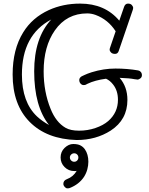

<svg xmlns="http://www.w3.org/2000/svg" viewBox="-20 -746 824 1061"><path d="M251 -55.2Q168.9 -158.2 168.9 -352.1Q168.9 -537.1 263.2 -638.2Q101.1 -552.7 101.1 -334Q101.1 -181.2 184.6 -102.5Q212.9 -76.2 251 -55.2ZM422.9 -726.1Q560.1 -726.1 639.2 -631.8L666 -709Q672.4 -726.1 687.3 -726.1Q702.1 -726.1 709 -717.5Q715.8 -709 715.8 -704.1Q715.8 -696.8 713.9 -691.9L636.2 -464.8Q630.9 -448.2 615.7 -448.2Q600.6 -448.2 593.3 -456.3Q585.9 -464.4 585.9 -469.7Q585.9 -477.1 587.9 -481.9L619.1 -573.2Q577.1 -638.2 507.8 -663.6Q484.9 -671.9 461.9 -671.9Q348.6 -671.9 283.2 -578.1Q221.2 -489.3 221.2 -352.1Q221.2 -238.3 259.8 -144Q289.1 -70.8 341.8 -40Q369.1 -23.9 416.7 -23.9Q464.4 -23.9 507.3 -38.6Q550.3 -53.2 578.1 -77.1Q631.8 -124 631.8 -194.8Q631.8 -244.6 605.5 -278.3Q588.4 -300.8 565.9 -311Q504.4 -302.7 463.9 -283.2Q456.5 -279.8 453.6 -277.8Q450.7 -275.9 441.7 -275.9Q432.6 -275.9 425.3 -283.9Q418 -292 418 -304Q418 -315.9 431.2 -324.2Q432.6 -324.7 446.8 -331.5Q460.9 -338.4 486.3 -346.7Q552.7 -367.2 617.9 -367.2Q683.1 -367.2 743.2 -356.9Q752 -355.5 758.1 -348.4Q764.2 -341.3 764.2 -330.3Q764.2 -319.3 755.4 -312.7Q746.6 -306.2 740.7 -306.2Q734.9 -306.2 721.7 -308.6Q699.7 -313.5 641.1 -315.9Q684.1 -266.1 684.1 -193.8Q684.1 -84.5 591.8 -24.4Q510.3 27.8 403.8 27.8Q238.3 22.9 144 -72.3Q49.8 -167.5 49.8 -334Q49.8 -473.6 108.4 -567.4Q158.2 -648.4 250 -690.4Q328.6 -726.1 422.9 -726.1ZM390.1 101.1Q380.4 101.1 373.3 107.9Q366.2 114.7 366.2 124.3Q366.2 133.8 373.3 140.9Q380.4 147.9 390.1 147.9Q399.9 147.9 406.5 140.9Q413.1 133.8 413.1 124.3Q413.1 114.7 406.5 107.9Q399.9 101.1 390.1 101.1ZM444.8 230.5Q417 272.9 365.2 293Q360.4 294.9 352.5 294.9Q344.7 294.9 337.4 286.9Q330.1 278.8 330.1 270Q330.1 251.5 349.6 244.1Q384.8 231 403.8 198.2Q399.9 199.2 397 199.2H390.1Q358.9 199.2 336.9 177.2Q314.9 155.3 314.9 124Q314.9 92.8 336.9 71.3Q359.4 49.8 384.5 49.8Q409.7 49.8 424.6 57.6Q439.5 65.4 449 78.9Q458.5 92.3 463.4 109.9Q468.3 127.4 468.3 147.7Q468.3 168 462.6 189.5Q457 210.9 444.8 230.5Z"/></svg>

Font: Ribeye Marrow
Style: Regular
Weight: 400
Designer: Astigmatic (AOETI)
Foundry: Astigmatic (AOETI)
Version: Version 1.000